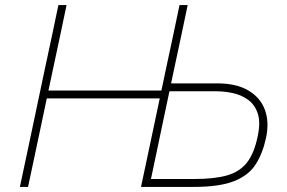

<svg xmlns="http://www.w3.org/2000/svg" viewBox="-20 -733 1124 753"><path d="M58 0Q71 -60 82.8 -116.5Q94.5 -173 108.5 -238L158 -472.5Q172.5 -539.5 184.5 -596.2Q196.5 -653 209 -713H241Q228.5 -653 216.5 -596.2Q204.5 -539.5 190 -472L170 -378H613L633 -472.5Q647.5 -539.5 659.5 -596.2Q671.5 -653 684 -713H716Q703.5 -653 691.5 -596.2Q679.5 -539.5 665 -472L651 -406H832Q907 -406 954 -378.2Q1001 -350.5 1018.8 -302.5Q1036.5 -254.5 1023.5 -193Q1010.5 -132 983 -88.8Q955.5 -45.5 898.5 -22.8Q841.5 0 740.5 0H533Q546 -60 557.8 -116.5Q569.5 -173 583.5 -238L606.5 -347H163.5L140.5 -238Q126.5 -173 114.8 -116.5Q103 -60 90 0ZM572 -31H743.5Q821 -31 870.8 -45.2Q920.5 -59.5 948.8 -95.8Q977 -132 990.5 -198Q1002.5 -253.5 990.8 -288.2Q979 -323 952.5 -342Q926 -361 892.8 -368Q859.5 -375 828 -375H644.5L616.5 -242.5Q604 -183.5 593.8 -134Q583.5 -84.5 572 -31Z"/></svg>

Font: Commissioner Thin
Style: Italic
Weight: 100
Italic angle: -12°
Designer: Kostas Bartsokas
Foundry: Kostas Bartsokas
Version: Version 1.000; ttfautohint (v1.8.3)